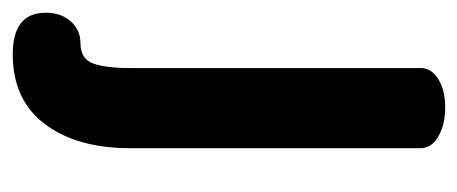

<svg xmlns="http://www.w3.org/2000/svg" viewBox="-272 -282 736 309"><g transform="rotate(90 96.5 -127.0)"><path d="M114 -475Q142 -475 161 -464Q180 -453 180 -435V32Q180 118 141 169.5Q102 221 29 221Q-38 221 -38 168Q-38 143 -24 127.5Q-10 112 11 112Q36 112 43.5 92Q51 72 51 32V-435Q51 -453 69 -464Q87 -475 114 -475Z"/></g></svg>

Font: Dosis
Style: Bold
Weight: 700
Designer: Edgar Tolentino, Pablo Impallari, Igino Marini
Foundry: Edgar Tolentino, Pablo Impallari, Igino Marini
Version: Version 1.007